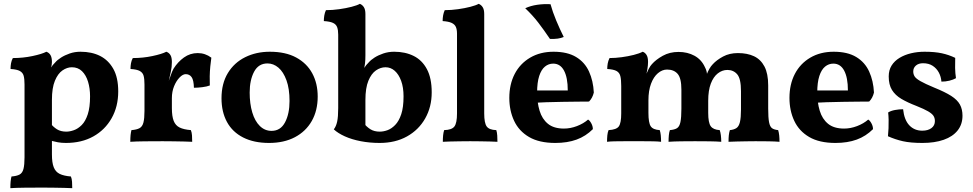

<svg xmlns="http://www.w3.org/2000/svg" viewBox="-20 -737 5078 1002"><path d="M34 245Q34 224 35.5 209.5Q37 195 40 184Q67 182 82 174Q97 166 102.5 144.5Q108 123 108 84V-296Q108 -325 103.5 -341.5Q99 -358 83.5 -366.5Q68 -375 35 -377Q35 -392 37.5 -406.5Q40 -421 47 -434Q100 -434 149.5 -444.5Q199 -455 222 -467Q236 -462 243.5 -449.5Q251 -437 251 -413Q251 -398 245.5 -380.5Q240 -363 230 -337L251 -316V69Q251 112 260.5 136Q270 160 291.5 170.5Q313 181 350 184Q355 196 356 212Q357 228 357 245Q340 244 314.5 243.5Q289 243 260 242.5Q231 242 203 242Q158 242 110 242.5Q62 243 34 245ZM324 9Q301 9 282 5.5Q263 2 240 -4V-97Q257 -75 277 -62.5Q297 -50 326 -50Q344 -50 365.5 -57.5Q387 -65 406.5 -84.5Q426 -104 438 -140.5Q450 -177 450 -234Q450 -276 439.5 -310.5Q429 -345 408 -365.5Q387 -386 355 -386Q330 -386 306 -369.5Q282 -353 266.5 -315.5Q251 -278 251 -216L212 -318Q228 -357 242 -378.5Q256 -400 268 -411Q279 -424 298.5 -436.5Q318 -449 344 -458Q370 -467 400 -467Q459 -467 502.5 -445Q546 -423 571.5 -377.5Q597 -332 597 -260Q597 -181 562.5 -120Q528 -59 467 -25Q406 9 324 9Z M877 -173Q877 -130 886.5 -106Q896 -82 917.5 -71.5Q939 -61 976 -58Q981 -46 982 -30Q983 -14 983 3Q966 2 940.5 1.5Q915 1 886 0.5Q857 0 829 0Q784 0 736 0.5Q688 1 660 3Q660 -18 661.5 -32.5Q663 -47 666 -58Q693 -60 708 -68Q723 -76 728.5 -97.5Q734 -119 734 -158V-227H877ZM877 -295V-209H734V-318L877 -413Q877 -388 871.5 -362.5Q866 -337 858 -302ZM855 -298Q863 -321 871 -344Q879 -367 886 -379Q908 -414 940 -437Q972 -460 1012 -460Q1051 -460 1083 -436Q1080 -416 1077.5 -390.5Q1075 -365 1074.5 -339Q1074 -313 1075 -291Q1060 -285 1035.5 -282Q1011 -279 992 -279Q991 -319 980 -334.5Q969 -350 949 -350Q934 -350 917 -332.5Q900 -315 888.5 -287Q877 -259 877 -225ZM734 -209V-296Q734 -325 729.5 -341.5Q725 -358 709.5 -366.5Q694 -375 661 -377Q661 -392 663.5 -406.5Q666 -421 673 -434Q726 -434 775.5 -444.5Q825 -455 848 -467Q862 -462 869.5 -449.5Q877 -437 877 -413Z M1384 9Q1305 9 1249 -19.5Q1193 -48 1164.5 -100.5Q1136 -153 1136 -224Q1136 -301 1169 -355.5Q1202 -410 1259.5 -438.5Q1317 -467 1388 -467Q1470 -467 1525.5 -437Q1581 -407 1609.5 -354.5Q1638 -302 1638 -233Q1638 -160 1607 -105.5Q1576 -51 1519 -21Q1462 9 1384 9ZM1397 -54Q1444 -54 1467.5 -98.5Q1491 -143 1491 -210Q1491 -274 1475 -318Q1459 -362 1433 -384Q1407 -406 1376 -406Q1329 -406 1306 -362.5Q1283 -319 1283 -254Q1283 -196 1296.5 -150.5Q1310 -105 1336 -79.5Q1362 -54 1397 -54Z M1876 -97Q1893 -75 1913 -62.5Q1933 -50 1962 -50Q1981 -50 2002 -57.5Q2023 -65 2042.5 -85Q2062 -105 2074 -141Q2086 -177 2086 -234Q2086 -281 2073.5 -315Q2061 -349 2040 -367.5Q2019 -386 1992 -386Q1966 -386 1942 -369.5Q1918 -353 1902.5 -315.5Q1887 -278 1887 -215V-67ZM1961 9Q1910 9 1863 0Q1816 -9 1779.5 -25.5Q1743 -42 1722 -62Q1734 -77 1739.5 -102Q1745 -127 1745 -173V-556Q1745 -580 1739.5 -595Q1734 -610 1718 -617.5Q1702 -625 1670 -627Q1670 -642 1672.5 -656.5Q1675 -671 1681 -684Q1715 -684 1750.5 -689Q1786 -694 1815 -701.5Q1844 -709 1858 -717Q1871 -712 1879 -699.5Q1887 -687 1887 -664V-449Q1887 -423 1885 -407Q1883 -391 1879 -373L1870 -299L1848 -318Q1864 -357 1878 -378.5Q1892 -400 1904 -411Q1915 -424 1934.5 -436.5Q1954 -449 1980.5 -458Q2007 -467 2037 -467Q2095 -467 2139 -445Q2183 -423 2208 -376Q2233 -329 2233 -255Q2233 -179 2199 -119Q2165 -59 2104 -25Q2043 9 1961 9Z M2291 3Q2291 -15 2292.5 -30.5Q2294 -46 2298 -58Q2338 -59 2351.5 -77Q2365 -95 2365 -145V-561Q2365 -583 2359 -596.5Q2353 -610 2337 -617.5Q2321 -625 2290 -627Q2290 -642 2292.5 -656.5Q2295 -671 2301 -684Q2335 -684 2370.5 -689Q2406 -694 2435 -701.5Q2464 -709 2478 -717Q2491 -712 2499 -699.5Q2507 -687 2507 -664V-145Q2507 -95 2520 -77Q2533 -59 2570 -58Q2574 -46 2575 -29.5Q2576 -13 2576 3Q2562 2 2538.5 1.5Q2515 1 2488 0.5Q2461 0 2434 0Q2407 0 2379 0.5Q2351 1 2328 1.5Q2305 2 2291 3Z M2878 9Q2794 9 2741 -22Q2688 -53 2663 -106.5Q2638 -160 2638 -226Q2638 -297 2666 -351Q2694 -405 2746.5 -436Q2799 -467 2869 -467Q2941 -467 2986.5 -439.5Q3032 -412 3054 -363.5Q3076 -315 3079 -254Q3072 -225 3054 -207Q3029 -207 2993 -206.5Q2957 -206 2915.5 -205.5Q2874 -205 2831.5 -203.5Q2789 -202 2751 -199V-265H2943Q2943 -332 2923.5 -368.5Q2904 -405 2867 -405Q2843 -405 2824 -389.5Q2805 -374 2794 -340.5Q2783 -307 2783 -253Q2783 -202 2796 -159Q2809 -116 2839.5 -91Q2870 -66 2923 -66Q2957 -66 2991 -79Q3025 -92 3049 -113Q3058 -108 3066 -93Q3074 -78 3074 -63Q3037 -26 2989 -8.5Q2941 9 2878 9ZM2850 -534Q2819 -580 2789.5 -618.5Q2760 -657 2721 -694Q2749 -707 2783.5 -712Q2818 -717 2853 -715Q2864 -675 2882.5 -630.5Q2901 -586 2922 -544Q2908 -538 2890.5 -535.5Q2873 -533 2850 -534Z M3148 3Q3148 -15 3149.5 -30.5Q3151 -46 3156 -58Q3197 -60 3209.5 -77.5Q3222 -95 3222 -145V-288Q3222 -321 3217.5 -339.5Q3213 -358 3197.5 -366.5Q3182 -375 3149 -377Q3149 -391 3151.5 -405.5Q3154 -420 3161 -434Q3191 -434 3224.5 -438.5Q3258 -443 3287.5 -450.5Q3317 -458 3334 -467Q3346 -463 3354 -450.5Q3362 -438 3362 -414Q3362 -397 3358.5 -376Q3355 -355 3345 -311H3337Q3355 -357 3364.5 -375.5Q3374 -394 3382 -402Q3403 -426 3439 -446Q3475 -466 3521 -466Q3568 -466 3604.5 -446Q3641 -426 3659 -386Q3670 -366 3670 -343H3666Q3681 -383 3700 -402Q3720 -424 3753.5 -442Q3787 -460 3831 -460Q3880 -460 3915 -443.5Q3950 -427 3969.5 -390Q3989 -353 3989 -291V-170Q3989 -123 3993.5 -99.5Q3998 -76 4009 -68Q4020 -60 4041 -58Q4045 -45 4046.5 -30Q4048 -15 4048 3Q4024 1 3991 0.5Q3958 0 3923 0Q3900 0 3874 0.5Q3848 1 3824 1.5Q3800 2 3782 3Q3782 -17 3783.5 -31Q3785 -45 3789 -58Q3810 -60 3823 -68.5Q3836 -77 3841.5 -100Q3847 -123 3847 -165V-261Q3847 -326 3827.5 -349Q3808 -372 3776 -372Q3749 -372 3726 -354Q3703 -336 3689.5 -300.5Q3676 -265 3676 -211V-148Q3676 -97 3689 -78.5Q3702 -60 3736 -58Q3740 -47 3742 -31Q3744 -15 3744 3Q3720 1 3682 0.5Q3644 0 3607 0Q3571 0 3533.5 0.5Q3496 1 3469 3Q3469 -15 3470.5 -31Q3472 -47 3476 -58Q3500 -60 3513 -68Q3526 -76 3531 -100Q3536 -124 3536 -170V-269Q3536 -329 3516.5 -351.5Q3497 -374 3461 -374Q3436 -374 3413.5 -355Q3391 -336 3377.5 -300Q3364 -264 3364 -213V-148Q3364 -96 3376 -78Q3388 -60 3423 -58Q3427 -46 3428.5 -30.5Q3430 -15 3430 3Q3414 1 3388.5 0.5Q3363 0 3336 0Q3309 0 3287 0Q3266 0 3239 0Q3212 0 3187.5 0.5Q3163 1 3148 3Z M4340 9Q4256 9 4203 -22Q4150 -53 4125 -106.5Q4100 -160 4100 -226Q4100 -297 4128 -351Q4156 -405 4208.5 -436Q4261 -467 4331 -467Q4403 -467 4448.5 -439.5Q4494 -412 4516 -363.5Q4538 -315 4541 -254Q4534 -225 4516 -207Q4491 -207 4455 -206.5Q4419 -206 4377.5 -205.5Q4336 -205 4293.5 -203.5Q4251 -202 4213 -199V-265H4405Q4405 -332 4385.5 -368.5Q4366 -405 4329 -405Q4305 -405 4286 -389.5Q4267 -374 4256 -340.5Q4245 -307 4245 -253Q4245 -202 4258 -159Q4271 -116 4301.5 -91Q4332 -66 4385 -66Q4419 -66 4453 -79Q4487 -92 4511 -113Q4520 -108 4528 -93Q4536 -78 4536 -63Q4499 -26 4451 -8.5Q4403 9 4340 9Z M4965 -435Q4964 -410 4964.5 -382.5Q4965 -355 4969 -329Q4955 -321 4935 -316Q4915 -311 4893 -311Q4891 -337 4879.5 -358.5Q4868 -380 4847.5 -393.5Q4827 -407 4797 -407Q4774 -407 4760 -395Q4746 -383 4746 -364Q4746 -350 4753 -338.5Q4760 -327 4783.5 -313.5Q4807 -300 4855 -280Q4912 -257 4944 -236.5Q4976 -216 4989.5 -191.5Q5003 -167 5003 -133Q5003 -88 4977.5 -56Q4952 -24 4905 -7.5Q4858 9 4794 9Q4732 9 4692 0Q4652 -9 4614 -26Q4616 -45 4617 -67.5Q4618 -90 4617.5 -112Q4617 -134 4615 -150Q4629 -159 4651 -163Q4673 -167 4693 -167Q4699 -111 4725.5 -83Q4752 -55 4793 -55Q4823 -55 4841 -68.5Q4859 -82 4859 -105Q4859 -121 4851.5 -132.5Q4844 -144 4823.5 -156Q4803 -168 4763 -184Q4716 -202 4684 -221Q4652 -240 4635 -267.5Q4618 -295 4618 -338Q4618 -371 4633 -395Q4648 -419 4674.5 -435Q4701 -451 4734.5 -459Q4768 -467 4805 -467Q4858 -467 4895 -459Q4932 -451 4965 -435Z"/></svg>

Font: Vollkorn
Style: Bold
Weight: 700
Designer: Friedrich Althausen
Foundry: Friedrich Althausen
Version: Version 5.000